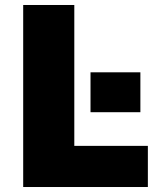

<svg xmlns="http://www.w3.org/2000/svg" viewBox="-20 -750 666 770"><path d="M278 -730V-165H573V0H73V-730ZM343 -300V-460H543V-300Z"/></svg>

Font: Mplus 1p Black
Style: Regular
Weight: 900
Version: Version 1.061